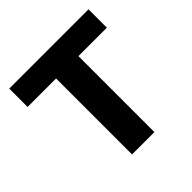

<svg xmlns="http://www.w3.org/2000/svg" viewBox="-187 -888 1047 1047"><g transform="rotate(-45 336.5 -364.0)"><path d="M30.8 -585.9V-727.5H642.1V-585.9H422.9V0H250.5V-585.9Z"/></g></svg>

Font: Inter 16pt ExtraBold
Style: Regular
Weight: 800
Version: Version 4.001;git-66647c0bb